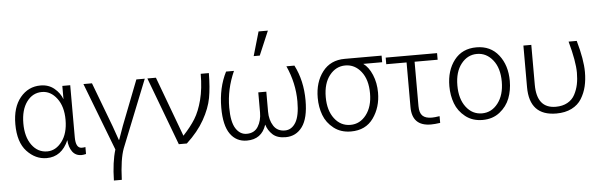

<svg xmlns="http://www.w3.org/2000/svg" viewBox="-58 -1003 4508 1443"><g transform="rotate(-5 2196.0 -281.5)"><path d="M46.9 -256.8Q46.9 -383.8 107.4 -457Q168 -530.3 260.7 -530.3Q321.3 -530.3 363.8 -495.1Q406.2 -460 423.8 -412.1V-512.7H483.4V-120.1Q483.4 -37.1 529.3 -37.1Q546.9 -37.1 556.6 -40V12.7Q535.2 17.6 523.4 17.6Q477.5 17.6 453.1 -16.6Q428.7 -50.8 425.8 -103.5Q373 17.6 259.8 17.6Q175.8 17.6 111.3 -51.3Q46.9 -120.1 46.9 -256.8ZM107.4 -256.8Q107.4 -155.3 152.3 -93.8Q197.3 -32.2 268.6 -32.2Q333 -32.2 379.4 -93.3Q425.8 -154.3 425.8 -256.8Q425.8 -357.4 379.4 -418.9Q333 -480.5 266.6 -480.5Q196.3 -480.5 151.9 -419.9Q107.4 -359.4 107.4 -256.8Z M583 -512.7H647.5L774.4 -176.8Q792 -127.9 811.5 -71.3L814.5 -72.3Q824.2 -98.6 850.6 -173.8L982.4 -512.7H1045.9L842.8 -4.9Q813.5 73.2 807.6 229.5H748Q751 89.8 779.3 -2Z M1065.4 -512.7H1129.9L1297.9 -60.5Q1355.5 -122.1 1389.6 -177.2Q1423.8 -232.4 1445.8 -316.9Q1467.8 -401.4 1467.8 -512.7H1529.3Q1528.3 -403.3 1514.2 -326.2Q1500 -249 1452.1 -164.1Q1404.3 -79.1 1318.4 0H1257.8Z M1599.6 -244.1Q1599.6 -396.5 1659.2 -512.7H1718.8Q1659.2 -379.9 1659.2 -241.2Q1659.2 -132.8 1690.9 -83Q1722.7 -33.2 1773.4 -33.2Q1831.1 -33.2 1858.9 -77.6Q1886.7 -122.1 1886.7 -184.6V-335.9H1947.3V-184.6Q1947.3 -123 1975.6 -78.1Q2003.9 -33.2 2061.5 -33.2Q2112.3 -33.2 2143.1 -83.5Q2173.8 -133.8 2173.8 -242.2Q2173.8 -381.8 2114.3 -512.7H2174.8Q2235.4 -394.5 2235.4 -245.1Q2235.4 -110.4 2188.5 -46.4Q2141.6 17.6 2062.5 17.6Q1999 17.6 1964.8 -14.2Q1930.7 -45.9 1918 -88.9H1917Q1881.8 17.6 1770.5 17.6Q1690.4 17.6 1645 -46.9Q1599.6 -111.3 1599.6 -244.1ZM1876 -610.4 1928.7 -792H1999L1921.9 -610.4Z M2328.1 -255.9Q2328.1 -374 2388.2 -452.1Q2448.2 -530.3 2555.7 -530.3H2834V-480.5H2691.4Q2731.4 -452.1 2757.3 -391.1Q2783.2 -330.1 2783.2 -255.9Q2783.2 -145.5 2725.1 -64Q2667 17.6 2555.7 17.6Q2479.5 17.6 2426.3 -23.9Q2373 -65.4 2350.6 -125.5Q2328.1 -185.5 2328.1 -255.9ZM2388.7 -255.9Q2388.7 -155.3 2435.5 -93.8Q2482.4 -32.2 2555.7 -32.2Q2627.9 -32.2 2675.3 -93.8Q2722.7 -155.3 2722.7 -255.9Q2722.7 -359.4 2674.8 -419.9Q2627 -480.5 2555.7 -480.5Q2484.4 -480.5 2436.5 -419.9Q2388.7 -359.4 2388.7 -255.9Z M2863.3 -462.9V-512.7H3251V-462.9H3077.1V-127.9Q3077.1 -77.1 3099.6 -55.2Q3122.1 -33.2 3169.9 -33.2Q3191.4 -33.2 3228.5 -39.1V11.7Q3187.5 17.6 3159.2 17.6Q3016.6 17.6 3016.6 -126V-462.9Z M3381.8 -256.8Q3381.8 -155.3 3428.7 -93.8Q3475.6 -32.2 3548.8 -32.2Q3621.1 -32.2 3668.9 -94.2Q3716.8 -156.2 3716.8 -256.8Q3716.8 -359.4 3668.5 -419.9Q3620.1 -480.5 3548.8 -480.5Q3477.5 -480.5 3429.7 -419.9Q3381.8 -359.4 3381.8 -256.8ZM3321.3 -256.8Q3321.3 -375 3381.3 -452.6Q3441.4 -530.3 3548.8 -530.3Q3655.3 -530.3 3716.3 -452.6Q3777.3 -375 3777.3 -256.8Q3777.3 -186.5 3754.4 -126.5Q3731.4 -66.4 3678.2 -24.4Q3625 17.6 3548.8 17.6Q3472.7 17.6 3419.4 -24.4Q3366.2 -66.4 3343.8 -126.5Q3321.3 -186.5 3321.3 -256.8Z M3902.3 -199.2V-512.7H3961.9V-211.9Q3961.9 -33.2 4105.5 -33.2Q4156.2 -33.2 4193.4 -53.7Q4230.5 -74.2 4249.5 -110.4Q4268.6 -146.5 4276.9 -186.5Q4285.2 -226.6 4285.2 -274.4Q4285.2 -360.4 4243.2 -512.7H4304.7Q4345.7 -368.2 4345.7 -274.4Q4345.7 -215.8 4334 -166.5Q4322.3 -117.2 4295.9 -74.2Q4269.5 -31.2 4220.7 -6.8Q4171.9 17.6 4105.5 17.6Q3902.3 17.6 3902.3 -199.2Z"/></g></svg>

Font: Gothic A1 Light
Style: Regular
Weight: 300
Version: Version 2.50